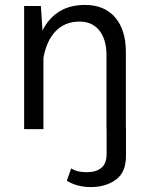

<svg xmlns="http://www.w3.org/2000/svg" viewBox="-20 -530 611 788"><path d="M158.2 0H79.1V-505.4H147.9L154.3 -404.8Q208 -509.8 328.6 -509.8Q408.7 -509.8 452.6 -458.5Q496.6 -407.2 496.6 -316.9V-6.8H497.1V109.4Q497.1 177.7 455.1 207.8Q413.1 237.8 353.5 237.8Q323.7 237.8 298.1 230.7Q272.5 223.6 254.4 211.9L272 161.1Q295.9 176.8 335.4 176.8Q374.5 176.8 396 158.9Q417.5 141.1 417.5 102.5V0H417V-304.2Q417 -367.7 387.9 -404.5Q358.9 -441.4 306.2 -441.4Q247.1 -441.4 209 -402.6Q170.9 -363.8 158.2 -292Z"/></svg>

Font: Estedad-FD Regular
Style: FD-Regular
Weight: 400
Designer: Amin Abedi
Version: Version 7.3